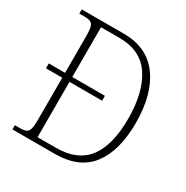

<svg xmlns="http://www.w3.org/2000/svg" viewBox="-163 -851 959 989"><g transform="rotate(30 316.0 -357.0)"><path d="M43 0V-25H72Q96 -25 109 -30.5Q122 -36 127 -54Q132 -72 132 -110V-359H35V-388H132V-606Q132 -643 127 -660.5Q122 -678 109 -683.5Q96 -689 73 -689H43V-714H293Q432 -714 504.5 -615.5Q577 -517 577 -346Q577 -181 508 -90.5Q439 0 294 0ZM283 -30Q412 -30 472 -109.5Q532 -189 532 -346Q532 -502 472 -593Q412 -684 284 -684H175V-388H369V-359H175V-30Z"/></g></svg>

Font: Noto Serif Lao SemiCondensed ExtraLight
Style: Regular
Weight: 200
Width: 4
Designer: Monotype Design Team
Foundry: Monotype Imaging Inc.
Version: Version 2.003; ttfautohint (v1.8.4.7-5d5b)